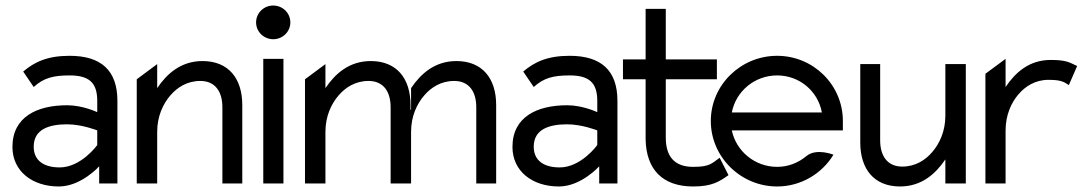

<svg xmlns="http://www.w3.org/2000/svg" viewBox="-20 -664 3944 695"><path d="M64 -405 102 -349C138 -382 173 -391 232 -391C301 -391 332 -366 332 -299V-258C332 -258 280 -283 223 -283C114 -283 25 -241 25 -132C25 -45 96 11 193 11C274 11 339 -62 339 -62V0H405V-299C405 -410 345 -462 232 -462C152 -462 105 -440 64 -405ZM196 -58C141 -58 102 -81 102 -133C102 -197 159 -214 223 -214C277 -214 332 -192 332 -192V-139C332 -139 274 -58 196 -58Z M857 0V-284C857 -379 808 -443 713 -443C635 -443 584 -397 549 -345V-432L475 -377V0H549V-187C549 -243 570 -288 597 -319C621 -347 657 -371 705 -371C760 -371 785 -331 785 -276V0Z M907 -583C907 -549 935 -522 969 -522C1003 -522 1031 -549 1031 -583C1031 -617 1003 -644 969 -644C935 -644 907 -617 907 -583ZM1006 0V-451H933V0Z M1394 -276V0H1466H1468V-187C1468 -243 1489 -288 1516 -319C1540 -347 1576 -371 1624 -371C1679 -371 1704 -331 1704 -276V0H1776V-284C1776 -379 1727 -443 1632 -443C1554 -443 1503 -397 1468 -345V-267L1466 -266V-284C1466 -379 1417 -443 1322 -443C1244 -443 1193 -397 1158 -345V-432L1084 -377V0H1158V-187C1158 -243 1179 -288 1206 -319C1230 -347 1266 -371 1314 -371C1369 -371 1394 -331 1394 -276Z M1874 -405 1912 -349C1948 -382 1983 -391 2042 -391C2111 -391 2142 -366 2142 -299V-258C2142 -258 2090 -283 2033 -283C1924 -283 1835 -241 1835 -132C1835 -45 1906 11 2003 11C2084 11 2149 -62 2149 -62V0H2215V-299C2215 -410 2155 -462 2042 -462C1962 -462 1915 -440 1874 -405ZM2006 -58C1951 -58 1912 -81 1912 -133C1912 -197 1969 -214 2033 -214C2087 -214 2142 -192 2142 -192V-139C2142 -139 2084 -58 2006 -58Z M2617 -30 2585 -93C2556 -72 2549 -60 2489 -60C2421 -60 2390 -98 2390 -166V-377H2575V-449H2390V-632H2317V-449H2235V-377H2317V-160C2319 -50 2379 11 2489 11C2558 11 2584 -7 2617 -30Z M2629 -192H3031V-226C3031 -357 2924 -462 2793 -462C2662 -462 2553 -357 2553 -226C2553 -95 2662 11 2793 11C2879 11 2955 -35 2997 -104C2997 -104 2935 -129 2899 -99C2870 -75 2834 -60 2793 -60C2713 -60 2645 -116 2629 -192ZM2955 -257H2629C2644 -334 2712 -391 2793 -391C2874 -391 2941 -334 2955 -257Z M3094 -432V-148C3094 -53 3143 11 3238 11C3316 11 3367 -35 3402 -87V0H3476V-432H3402V-245C3402 -189 3381 -144 3354 -113C3330 -85 3294 -61 3246 -61C3191 -61 3166 -101 3166 -156V-432Z M3879 -425C3851 -438 3841 -447 3783 -447C3705 -447 3655 -401 3620 -349V-451L3547 -397V0H3620V-191C3620 -247 3640 -292 3667 -323C3691 -351 3727 -375 3775 -375C3820 -375 3831 -368 3849 -356Z"/></svg>

Font: Charger
Style: Regular
Weight: 400
Designer: Jasper
Foundry: Cannot Into Space Fonts
Version: Version 0.98